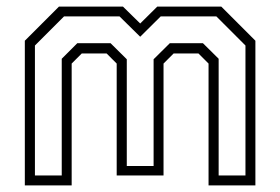

<svg xmlns="http://www.w3.org/2000/svg" viewBox="-20 -560 846 580"><path d="M55 0V-437L158 -540H351.5L403.5 -489L455 -540H648.5L751.5 -437V0H610V-368L579.5 -398.5H504.5L474 -368V-30H332.5V-368L302 -398.5H227L196.5 -368V0ZM85.5 -30H166.5V-382.5L213.5 -429.5H314L363 -381V-58.5H444V-381L493 -429.5H593L640.5 -382.5V-30H721.5V-422.5L633.5 -510.5H465.5L403.5 -449L341 -510.5H173.5L85.5 -422.5Z"/></svg>

Font: Tourney Light
Style: Regular
Weight: 300
Version: Version 1.015